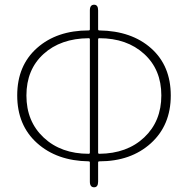

<svg xmlns="http://www.w3.org/2000/svg" viewBox="-20 -770 797 814"><path d="M379 24Q361 24 361 0V-81Q361 -86 356 -86Q221 -88 137 -163.5Q53 -239 53 -365.5Q53 -492 137 -566.5Q221 -641 356 -641Q361 -641 361 -646V-726Q361 -750 379 -750Q396 -750 396 -726V-646Q396 -641 401 -641Q538 -639 621 -565Q704 -491 704 -365Q704 -239 619.5 -162.5Q535 -86 401 -86Q396 -86 396 -81V0Q396 24 379 24ZM356 -118Q361 -118 361 -123V-603Q361 -608 356 -608Q237 -607 164.5 -541Q92 -475 92 -365Q92 -255 165.5 -186.5Q239 -118 356 -118ZM396 -123Q396 -118 401 -118Q519 -119 591.5 -187.5Q664 -256 664 -365.5Q664 -475 591 -541.5Q518 -608 401 -608Q396 -608 396 -603Z"/></svg>

Font: Resource Han Rounded JP ExtraLight
Style: Regular
Weight: 250
Designer: Cyano Hao (round all glyphs); Ryoko NISHIZUKA 西塚涼子 (kana, bopomofo & ideographs); Paul D. Hunt (Latin, Greek & Cyrillic)
Foundry: Cyano Hao
Version: 0.990